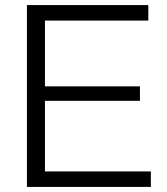

<svg xmlns="http://www.w3.org/2000/svg" viewBox="-20 -736 658 756"><path d="M564 -716V-655H157V-396H531V-339H157V-61H574V0H86V-716Z"/></svg>

Font: Almarai Light
Style: Regular
Weight: 300
Designer: Boutros International 2019
Foundry: Created by Boutros International 2019
Version: Version 1.10